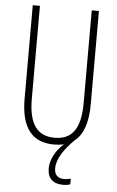

<svg xmlns="http://www.w3.org/2000/svg" viewBox="-61 -755 616 1015"><g transform="rotate(5 246.5 -248.0)"><path d="M264 135C264 84 301 31 352 -20C395 -53 422 -114 422 -218V-714H384V-221C384 -73 329 -26 247 -26C160 -26 109 -79 109 -221V-714H71V-218C71 -60 133 10 247 10C265 10 283 8 299 4C255 44 230 93 230 138C230 192 262 218 312 218C327 218 342 216 351 212V182C344 184 330 187 316 187C282 187 264 169 264 135Z"/></g></svg>

Font: Noto Sans Georgian ExtraCondensed ExtraLight
Style: Regular
Weight: 200
Width: 2
Designer: Monotype Design Team, Akaki Razmadze
Foundry: Google LLC
Version: Version 2.005